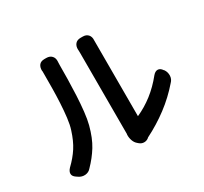

<svg xmlns="http://www.w3.org/2000/svg" viewBox="-157 -986 1315 1237"><g transform="rotate(-30 500.0 -367.0)"><path d="M546 8Q530 -5 522.5 -26.5Q515 -48 516 -70Q516 -74 516.5 -73.5Q517 -73 517 -75.5Q517 -78 517 -90Q517 -103 517 -145.5Q517 -188 517 -248Q517 -308 517 -375Q517 -442 517 -504Q517 -566 517 -612.5Q517 -659 517 -678Q517 -698 516.5 -699.5Q516 -701 516 -703Q515 -729 528.5 -745Q542 -761 568 -761H584Q610 -761 624 -745Q638 -729 636 -703Q636 -699 636 -698Q636 -697 636 -677Q636 -658 636 -615.5Q636 -573 636 -516.5Q636 -460 636 -400Q636 -340 636 -285.5Q636 -231 636 -191.5Q636 -152 636 -139Q699 -167 755 -210.5Q811 -254 860 -315Q877 -335 895.5 -334.5Q914 -334 928 -313L932 -309Q946 -288 945 -262.5Q944 -237 926 -219Q863 -146 786.5 -88.5Q710 -31 624 12L617 18Q602 28 584.5 27Q567 26 553 14ZM95 -2Q74 -16 73.5 -34Q73 -52 91 -71Q137 -115 167 -161.5Q197 -208 218 -275Q229 -308 235 -357Q241 -406 244 -462.5Q247 -519 247.5 -573.5Q248 -628 248 -672Q248 -691 248 -695Q248 -699 248 -698Q248 -697 247 -701Q246 -727 258.5 -743Q271 -759 298 -759H312Q338 -759 352.5 -743Q367 -727 365 -701Q365 -696 364.5 -693Q364 -690 364 -674Q364 -630 363 -572Q362 -514 359 -453Q356 -392 350 -337.5Q344 -283 334 -245Q312 -162 278.5 -107.5Q245 -53 196 -3Q180 16 154.5 18.5Q129 21 107 6Z"/></g></svg>

Font: Chiron GoRound TC SB
Style: Regular
Weight: 500
Designer: Ryoko NISHIZUKA 西塚涼子 (kana, bopomofo & ideographs); Paul D. Hunt (Latin, Greek & Cyrillic); Sandoll Communications 산돌커뮤니
Foundry: Adobe
Version: Version 1.000;hotconv 1.1.1;makeotfexe 2.6.0